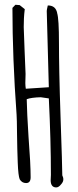

<svg xmlns="http://www.w3.org/2000/svg" viewBox="-20 -779 329 814"><path d="M88.4 -465.3C85.9 -531.2 82.5 -598.1 80.6 -664.1C80.6 -688.5 81.5 -713.4 85 -740.2L63.5 -757.3L45.4 -758.8L32.7 -745.6C32.7 -607.9 38.6 -451.7 50.3 -293C51.3 -281.2 51.8 -254.9 52.2 -211.4C52.7 -168 53.7 -127.4 55.2 -89.8C56.6 -51.3 59.6 -28.3 63.5 -19C69.3 -8.8 78.6 -2.9 90.3 -2.9C103 -2.9 109.9 -10.3 109.9 -27.3C109.9 -64.9 106.9 -122.1 101.1 -196.8V-196.3C96.7 -267.1 93.8 -320.8 93.3 -358.4C105 -363.3 128.4 -366.2 152.8 -366.7L187 -361.8C192.9 -242.2 195.8 -134.8 195.8 -37.6L194.8 -15.1C194.8 5.4 203.1 15.6 218.3 15.6C225.6 15.6 232.9 10.7 239.3 2L238.8 2.9C246.1 -5.4 248.5 -11.7 248.5 -19C248.5 -24.9 246.6 -30.3 244.1 -35.6C244.1 -59.1 241.7 -139.2 236.8 -280.8C231.9 -423.3 230 -527.8 230 -595.7C230 -665 227.5 -707.5 222.2 -723.6L222.7 -722.7C218.3 -745.1 205.6 -755.9 182.6 -755.9C179.2 -741.7 178.2 -734.9 178.2 -732.4L187 -409.2L89.4 -402.8C88.4 -409.7 87.4 -417.5 87.4 -426.8Z"/></svg>

Font: Amatic Mod Bold ONEptTWO
Style: Bold
Weight: 700
Designer: David Occhino Design
Foundry: David Occhino Design
Version: Version 1.2